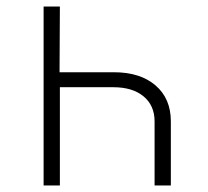

<svg xmlns="http://www.w3.org/2000/svg" viewBox="-20 -570 640 590"><path d="M164 -550 163 -348H330Q411 -348 458 -307.5Q505 -267 505 -197V0H455V-197Q455 -246 421 -274Q387 -302 328 -302H164V0H114V-550Z"/></svg>

Font: Pitagon Sans Mono Thin
Style: Regular
Weight: 100
Monospace: yes
Designer: Travis Tran
Foundry: Pitagon
Version: Version 1.001; ttfautohint (v1.8.4.7-5d5b);gftools[0.9.26]